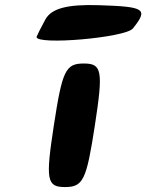

<svg xmlns="http://www.w3.org/2000/svg" viewBox="-20 -807 592 777"><path d="M198 -300C164 -79 169 -50 243 -50C317 -50 330 -79 364 -300C398 -521 393 -550 319 -550C245 -550 232 -521 198 -300ZM164 -729C146 -696 129 -662 128 -658C123 -623 488 -654 518 -692C581 -771 567 -780 380 -786C252 -790 189 -773 164 -729Z"/></svg>

Font: Hussar Skorodowane
Style: Ky
Weight: 700
Foundry: Cannot Into Space Fonts
Version: Version 0.892